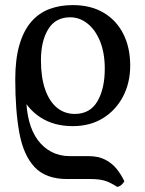

<svg xmlns="http://www.w3.org/2000/svg" viewBox="-20 -487 572 755"><path d="M441 248Q412 229 390 223Q368 217 336 217H244Q160 217 116 170Q72 123 56 35Q40 -53 40 -175Q40 -255 56.5 -311Q73 -367 103 -401.5Q133 -436 174.5 -451.5Q216 -467 266 -467Q337 -467 387.5 -437Q438 -407 465 -353.5Q492 -300 492 -229Q492 -161 463.5 -107Q435 -53 384.5 -22Q334 9 266 9Q193 9 140.5 -24.5Q88 -58 62 -116L83 -110Q83 -55 94.5 -11Q106 33 128.5 63.5Q151 94 183 110.5Q215 127 255 127H329Q367 127 394 141Q421 155 439 177.5Q457 200 469 226Q465 233 458 239.5Q451 246 441 248ZM274 -39Q334 -39 363 -88.5Q392 -138 392 -217Q392 -279 373.5 -324.5Q355 -370 324 -394.5Q293 -419 256 -419Q198 -419 169.5 -372Q141 -325 141 -250Q141 -183 157.5 -135.5Q174 -88 204 -63.5Q234 -39 274 -39Z"/></svg>

Font: Vollkorn
Style: Regular
Weight: 400
Designer: Friedrich Althausen
Foundry: Friedrich Althausen
Version: Version 5.001